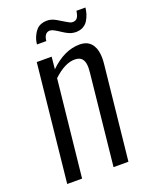

<svg xmlns="http://www.w3.org/2000/svg" viewBox="-140 -815 689 888"><g transform="rotate(-20 204.5 -371.0)"><path d="M304.2 -647Q282.7 -647.9 249.3 -670.4Q215.8 -692.9 205.1 -693.8Q190.4 -696.3 180.7 -686.3Q170.9 -676.3 168.9 -654.3H123Q124 -665.5 127.2 -677Q130.4 -688.5 137.2 -701.4Q144 -714.4 153.3 -723.9Q162.6 -733.4 177.7 -738.3Q189 -742.2 202.1 -742.2Q207 -742.2 211.9 -741.7Q228 -740.2 247.6 -729.2Q267.1 -718.3 284.2 -707.3Q301.3 -696.3 310.5 -695.3Q326.7 -693.4 335.7 -703.6Q344.7 -713.9 347.7 -738.3H392.1Q390.1 -721.7 385.7 -707.3Q381.3 -692.9 372.1 -677.5Q362.8 -662.1 345.2 -653.3Q331.1 -646.5 312.5 -646.5Q308.6 -646.5 304.2 -647ZM33.7 0 94.2 -578.1H167.5L161.6 -518.1Q231.9 -586.9 307.6 -586.9Q351.1 -586.9 370.6 -554.7Q385.3 -530.8 385.3 -491.2Q385.3 -478.5 383.8 -463.9L335 0H261.7L308.6 -448.2Q310.1 -461.4 310.1 -472.2Q310.1 -497.6 301.8 -510.7Q290.5 -529.3 262.2 -529.3Q213.9 -529.3 157.2 -476.1L106.9 0Z"/></g></svg>

Font: Oswald
Style: Light
Weight: 300
Designer: Vernon Adams
Foundry: Vernon Adams
Version: 3.0; ttfautohint (v0.95.6-bc232) -l 8 -r 50 -G 200 -x 0 -w "